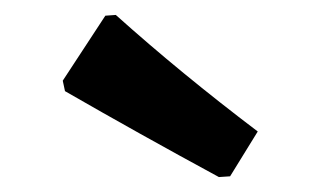

<svg xmlns="http://www.w3.org/2000/svg" viewBox="-20 -757 428 257"><path d="M135 -737Q222 -659 325 -581L288 -521L273 -520Q166 -578 67 -635L64 -649L121 -736Z"/></svg>

Font: Alegreya Sans ExtraBold
Style: Regular
Weight: 800
Designer: Juan Pablo del Peral
Foundry: Huerta Tipografica
Version: Version 2.007